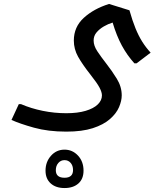

<svg xmlns="http://www.w3.org/2000/svg" viewBox="-20 -460 831 970"><path d="M315 205Q223 205 151.5 185Q80 165 38 146L75 66H86Q137 88 196 100Q255 112 315 112Q372 112 412.5 100Q453 88 474 67.5Q495 47 495 22Q495 6 483 -17Q471 -40 437 -83Q396 -135 374.5 -173.5Q353 -212 353 -255Q353 -324 403.5 -370Q454 -416 531 -440L634 -408Q649 -355 664.5 -317Q680 -279 698.5 -249.5Q717 -220 741 -194L670 -140H659Q622 -181 595.5 -230Q569 -279 549 -346Q526 -339 504.5 -326.5Q483 -314 468 -296.5Q453 -279 453 -255Q453 -229 472 -200.5Q491 -172 516 -140Q545 -103 570 -62.5Q595 -22 595 22Q595 49 581.5 81Q568 113 535.5 141.5Q503 170 449 187.5Q395 205 315 205ZM306 490Q262 490 236 466.5Q210 443 210 402Q210 358 237.5 327Q265 296 306 296Q346 296 374 326Q402 356 402 402Q402 444 376 467Q350 490 306 490ZM306 438Q349 438 349 399Q349 377 337 363Q325 349 306 349Q287 349 274.5 363.5Q262 378 262 400Q262 438 306 438Z"/></svg>

Font: Fustat SemiBold
Style: Regular
Weight: 600
Designer: Mohamed Gaber, Khaled Hosny, Laura Garcia Mut
Foundry: Kief Type Foundry, Alif Type Foundry, Hard Type Foundry
Version: Version 1.007